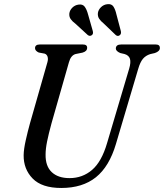

<svg xmlns="http://www.w3.org/2000/svg" viewBox="-20 -921 814 954"><path d="M512 -210 622 -580.5Q631 -611 625.8 -628.5Q620.5 -646 599 -652.5L577.5 -657.5Q555.5 -667 555.5 -680Q556 -700 582 -700H753.5Q774.5 -700 774.5 -683Q774.5 -666 749.5 -657.5L726 -652Q704 -645 690.2 -628.8Q676.5 -612.5 666.5 -578L556 -205.5Q523 -93.5 456.5 -40.2Q390 13 284.5 13Q188 13 142.2 -34Q96.5 -81 97.5 -150.5Q98 -180 108 -224.5Q118 -269 129 -308.5L215.5 -611.5Q220 -627 216.5 -638.8Q213 -650.5 202 -654.5L172.5 -660Q154 -668.5 154 -682Q154.5 -700 178 -700H391.5Q413.5 -700 413 -683.5Q413 -666 390 -659.5L355.5 -652.5Q332 -646 322.5 -611.5L236 -308.5Q221.5 -255.5 214 -218.2Q206.5 -181 206.5 -153.5Q205.5 -95.5 237 -65.8Q268.5 -36 325.5 -36Q390 -36 437.5 -76.8Q485 -117.5 512 -210ZM558.5 -849.5 580.5 -766.5Q583.5 -752.5 575 -746Q565 -738.5 555 -747L495 -804.5Q480.5 -816 472.5 -828.2Q464.5 -840.5 466.5 -857Q469 -873 482 -885.5Q495 -898 512.5 -900Q534 -903 543.5 -888.5Q553 -874 558.5 -849.5ZM417.5 -849.5 441 -767Q442.5 -761 442 -755.8Q441.5 -750.5 436.5 -746.5Q426.5 -739 416 -747L355 -803Q340 -814 331.5 -825.8Q323 -837.5 324.5 -854Q326.5 -870 339.2 -882.8Q352 -895.5 369.5 -898Q390.5 -901.5 400.8 -887.8Q411 -874 417.5 -849.5Z"/></svg>

Font: Fraunces 72pt Soft
Style: Italic
Weight: 400
Italic angle: -16°
Version: Version 1.000;[b76b70a41]